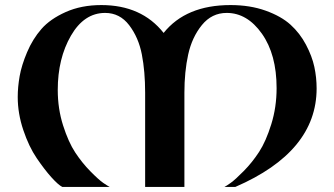

<svg xmlns="http://www.w3.org/2000/svg" viewBox="-20 -738 1318 758"><path d="M553 0V-372Q553 -456 540 -523Q527 -590 490 -638.5Q453 -687 395 -687Q312 -687 260 -597Q208 -507 208 -383Q208 -309 229 -243Q250 -177 277 -136Q304 -95 337 -61.5Q370 -28 387.5 -16Q405 -4 413 0H226Q210 -8 183 -38Q156 -68 125 -113.5Q94 -159 72 -224.5Q50 -290 50 -355Q50 -394 57.5 -437Q65 -480 87 -532Q109 -584 143.5 -623.5Q178 -663 239.5 -690.5Q301 -718 380 -718Q539 -718 626 -608Q714 -718 890 -718Q967 -718 1028.5 -696Q1090 -674 1127 -640.5Q1164 -607 1188 -561.5Q1212 -516 1221 -474Q1230 -432 1230 -389Q1230 -139 909 0H866Q874 -4 891.5 -16.5Q909 -29 942.5 -63Q976 -97 1003 -138.5Q1030 -180 1051 -247.5Q1072 -315 1072 -390Q1072 -523 1014 -605Q956 -687 875 -687Q816 -687 777 -639Q738 -591 723 -523Q708 -455 708 -372V0Z"/></svg>

Font: Uncial Antiqua
Style: Regular
Weight: 400
Designer: Astigmatic (AOETI)
Foundry: Astigmatic (AOETI)
Version: Version 1.000